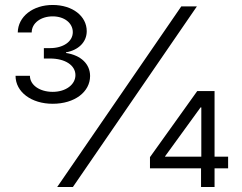

<svg xmlns="http://www.w3.org/2000/svg" viewBox="-20 -753 973 773"><path d="M583.8 -75.3H789.4V0H843.8V-75.3H898.4V-122.2H843.8V-386.4H774.1L583.8 -120.4ZM192.1 -335.2C280.9 -335.2 342.7 -383.2 342.7 -447.1C342.7 -494.3 307.2 -530.2 245.7 -539.8V-542.3C295.8 -551.1 329.2 -583.5 329.2 -627.5C329.2 -687.9 272.4 -733 192.1 -733C112.2 -733 52.6 -686.4 51.5 -622.2H107.6C107.6 -660.2 144.5 -687.1 192.1 -687.1C240.1 -687.1 273.1 -659.4 273.1 -623.6C273.1 -585.2 234 -559.3 181.8 -559.3H156.6V-517.4H181.8C241.8 -517.4 283.7 -490.4 283.7 -450.6C283.7 -413 245.7 -383.2 192.1 -383.2C140.3 -383.2 100.5 -410.2 100.5 -447.8H42.6C42.6 -382.5 106.5 -335.2 192.1 -335.2ZM210.2 0H273.4L772.7 -727.3H709.9ZM790.5 -122.2H644.5V-123.6L787.6 -320.7H790.5Z"/></svg>

Font: Karasuma Gothic
Style: Light
Weight: 300
Designer: Rasmus Andersson / Ryoko Nishizuka
Foundry: rsms
Version: Version 1.00